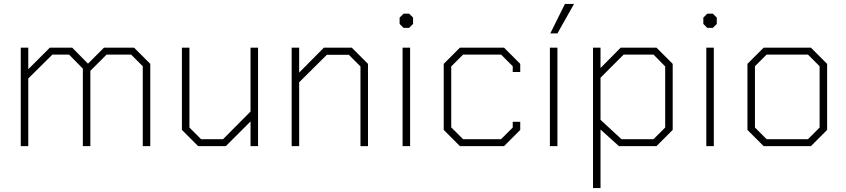

<svg xmlns="http://www.w3.org/2000/svg" viewBox="-20 -739 4278 971"><path d="M85 -498H123V-389L232 -498H345L425 -417L506 -498H658L740 -416V0H702V-404L643 -463H519L437 -381V0H399V-392L329 -463H245L123 -342V0H85Z M900 -82V-498H938V-94L997 -35H1108L1247 -175V-498H1285V0H1247V-125L1122 0H982Z M1455 -498H1493V-372L1618 -498H1759L1841 -416V0H1803V-403L1744 -462H1633L1493 -323V0H1455Z M2001 -618V-650L2021 -670H2049L2069 -650V-618L2049 -598H2021ZM2016 -498H2054V0H2016Z M2224 -82V-416L2306 -498H2529L2611 -416V-375H2573V-404L2514 -463H2322L2262 -403V-95L2322 -35H2514L2573 -94V-123H2611V-82L2529 0H2306Z M2761 -498H2799V0H2761ZM2837 -719H2883L2799 -570H2763Z M2979 -498H3017V-395L3119 -498H3300L3382 -416V-82L3300 0H3110L3017 -84V212H2979ZM3285 -35 3344 -94V-403L3285 -463H3134L3017 -346V-133L3123 -35Z M3537 -618V-650L3557 -670H3585L3605 -650V-618L3585 -598H3557ZM3552 -498H3590V0H3552Z M3760 -82V-416L3842 -498H4081L4163 -416V-82L4081 0H3842ZM4066 -35 4125 -94V-404L4066 -463H3857L3798 -404V-94L3857 -35Z"/></svg>

Font: Chakra Petch ExtraLight
Style: Regular
Weight: 275
Designer: Katatrad Aksorn Co.,Ltd.
Foundry: Cadson Demak Co.,Ltd.
Version: Version 1.000; ttfautohint (v1.6)